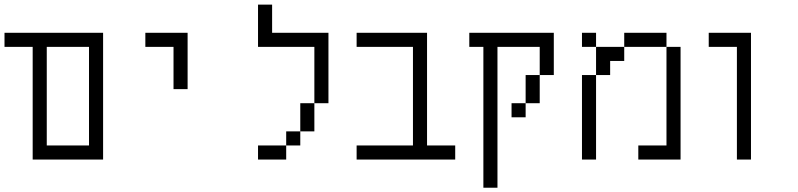

<svg xmlns="http://www.w3.org/2000/svg" viewBox="-20 -708 3540 852"><path d="M437.5 0H125V-500H0V-562.5H437.5ZM375 -62.5V-500H187.5V-62.5Z M812.5 -312.5H750V-500H625V-562.5H812.5Z M1187.5 -562.5H1437.5V-250H1375V-500H1125V-687.5H1187.5ZM1125 -62.5H1250V0H1125ZM1250 -125H1312.5V-62.5H1250ZM1312.5 -250H1375V-125H1312.5Z M1875 -62.5H2000V0H1562.5V-62.5H1812.5V-500H1562.5V-562.5H1875Z M2437.5 -375H2375V-500H2187.5V125H2125V-500H2062.5V-562.5H2437.5ZM2250 -250H2312.5V-187.5H2250ZM2312.5 -375H2375V-250H2312.5Z M2625 -500H2562.5V-562.5H2625ZM2562.5 -375H2625V0H2562.5ZM2625 -500H2750V-437.5H2687.5V-375H2625ZM2750 -562.5H2937.5V-500H2750ZM2812.5 -62.5H2937.5V-500H3000V0H2812.5Z M3312.5 0H3250V-500H3125V-562.5H3312.5Z"/></svg>

Font: 寒蝉点阵体 16px
Style: Regular
Weight: 400
Designer: Designed by Warren2060
Foundry: ChillType
Version: Version 1.000